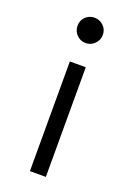

<svg xmlns="http://www.w3.org/2000/svg" viewBox="-132 -718 531 770"><g transform="rotate(20 134.0 -333.5)"><path d="M134 -559Q111 -559 95.5 -575Q80 -591 80 -614Q80 -636 95.5 -651.5Q111 -667 134 -667Q156 -667 172 -651.5Q188 -636 188 -613Q188 -591 172 -575Q156 -559 134 -559ZM100 0V-468H168V0Z"/></g></svg>

Font: Didact Gothic
Style: Regular
Weight: 400
Designer: Daniel Johnson
Foundry: Daniel Johnson
Version: Version 2.101;PS 002.101;hotconv 1.0.88;makeotf.lib2.5.64775